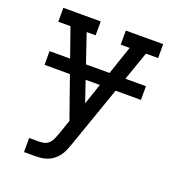

<svg xmlns="http://www.w3.org/2000/svg" viewBox="-133 -626 866 947"><g transform="rotate(20 300.0 -152.5)"><path d="M99 215V141H148Q163 141 177 138Q191 135 201.5 125Q212 115 218 101.5Q224 88 229 75L257 -6L195 -182L102 -447H38V-520H234V-447H187L300 -114L413 -446H366V-520H562V-447H498L307 99Q301 116 294 132.5Q287 149 276 163.5Q265 178 250.5 189Q236 200 219 206Q202 212 184 213.5Q166 215 148 215ZM47 -224V-296H553V-224Z"/></g></svg>

Font: Iosevka Plex Etoile
Style: Regular
Weight: 400
Designer: Belleve Invis
Foundry: Belleve Invis
Version: Version 25.1.1; ttfautohint (v1.8.4)